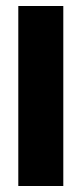

<svg xmlns="http://www.w3.org/2000/svg" viewBox="-20 -620 272 640"><path d="M41 0V-600H191V0Z"/></svg>

Font: Big Shoulders Display Thin Black
Style: Regular
Weight: 900
Version: Version 2.002